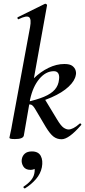

<svg xmlns="http://www.w3.org/2000/svg" viewBox="-20 -746 461 1041"><path d="M61 8Q43 8 37 6Q31 4 31 1Q31 -3 36.5 -25.5Q42 -48 46 -74L143 -599Q151 -643 137.5 -653Q124 -663 81 -642Q77 -640 75 -646Q73 -652 77 -653L223 -725Q227 -727 231.5 -723.5Q236 -720 235 -717L143 -206L109 -10Q104 8 61 8ZM314 9Q289 9 270 -5.5Q251 -20 228 -58L170 -156Q159 -174 150 -178Q141 -182 120 -176L220 -213L289 -99Q310 -64 324.5 -54Q339 -44 352 -44Q363 -44 378 -51.5Q393 -59 411 -75Q415 -79 419 -74.5Q423 -70 419 -67Q353 9 314 9ZM120 -176V-192Q180 -205 219 -221.5Q258 -238 277.5 -260.5Q297 -283 300 -315Q303 -336 296 -348Q289 -360 272 -360Q228 -360 193 -318Q158 -276 143 -206L104 -243Q128 -287 164 -322Q200 -357 243 -378Q286 -399 329 -399Q359 -399 372.5 -388.5Q386 -378 390 -364Q394 -350 391 -339Q386 -308 352 -276Q318 -244 259 -218Q200 -192 120 -176ZM116 275Q112 277 108.5 272.5Q105 268 109 265Q132 250 147 232.5Q162 215 166 195Q171 172 164.5 161.5Q158 151 149 149L181 134Q182 155 173 165Q164 175 145 175Q118 175 106.5 156.5Q95 138 98 118Q101 99 114.5 87Q128 75 153 75Q188 75 201 99.5Q214 124 207 161Q200 196 175 225Q150 254 116 275Z"/></svg>

Font: Cormorant SemiBold
Style: Italic
Weight: 600
Italic angle: -10°
Designer: Christian Thalmann (Catharsis Fonts)
Foundry: Catharsis Fonts
Version: Version 4.000